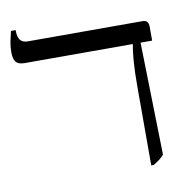

<svg xmlns="http://www.w3.org/2000/svg" viewBox="-75 -720 785 801"><g transform="rotate(-10 317.5 -320.0)"><path d="M502 7V-326Q502 -392 505.5 -435.5Q509 -479 514 -504V-505H56Q30 -505 19.5 -517.5Q9 -530 9 -559Q9 -582 13 -602.5Q17 -623 23 -647H43V-642Q43 -592 84 -592H571Q596 -592 596 -564V-505H547L558 -29Q549 -18 537.5 -9.5Q526 -1 513 7Z"/></g></svg>

Font: Noto Serif Hebrew Condensed
Style: Regular
Weight: 400
Width: 3
Designer: Monotype Design Team
Foundry: Monotype Imaging Inc.
Version: Version 2.004; ttfautohint (v1.8.4.7-5d5b)